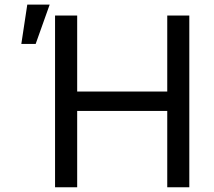

<svg xmlns="http://www.w3.org/2000/svg" viewBox="-20 -793 908 813"><path d="M213.1 0H306.8V-323.2H688.2V0H781.6V-727.3H688.2V-405.5H306.8V-727.3H213.1ZM70.3 -606.9H131L190.3 -773.4H95.5Z"/></svg>

Font: Margiela Sans Text
Style: Regular
Weight: 400
Designer: Stefan Endress, Andreas Faust
Version: Version 1.100;FEAKit 1.0